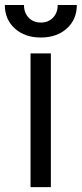

<svg xmlns="http://www.w3.org/2000/svg" viewBox="-71 -764 334 784"><path d="M53.7 0V-545.9H136.7V0ZM95.7 -610.8Q30.3 -610.8 -10.5 -647.7Q-51.3 -684.6 -51.3 -743.7H26.9Q26.9 -711.9 45.9 -691.9Q64.9 -671.9 95.7 -671.9Q126.5 -671.9 145.5 -691.9Q164.6 -711.9 164.6 -743.7H242.7Q242.7 -684.6 201.9 -647.7Q161.1 -610.8 95.7 -610.8Z"/></svg>

Font: Inter Tight
Style: Regular
Weight: 400
Designer: Rasmus Andersson
Foundry: rsms
Version: Version 3.002